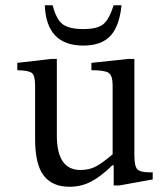

<svg xmlns="http://www.w3.org/2000/svg" viewBox="-20 -703 610 733"><path d="M563 -45V-18L436 5H414V-72H409Q366 -30 328.5 -10Q291 10 245 10Q180 10 147 -32.5Q114 -75 114 -173V-376Q114 -415 101.5 -424.5Q89 -434 46 -435V-463L175 -478H197V-186Q197 -54 287 -54Q322 -54 348 -68.5Q374 -83 410 -114V-377Q410 -415 394.5 -425Q379 -435 329 -435V-463L469 -478H493V-111Q493 -68 504.5 -56.5Q516 -45 553 -45ZM414 -683H444Q436 -603 401.5 -566Q367 -529 298 -529Q157 -529 151 -683H181Q195 -628 220 -610Q245 -592 298 -592Q350 -592 373 -609.5Q396 -627 414 -683Z"/></svg>

Font: myMathFont
Style: Regular
Weight: 400
Designer: Ross Mills, John Hudson & Paul Hanslow, Tiro Typeworks Ltd; with prior portions MicroPress Inc., and Coen Hoffman. Math 
Foundry: Tiro Typeworks Ltd
Version: Version 2.13 b171